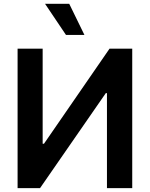

<svg xmlns="http://www.w3.org/2000/svg" viewBox="-20 -981 781 1001"><path d="M71.7 0V-727.3H202.4V-231.5H209.2L551.1 -727.3H669.4V0H537.6V-495.4H531.6L188.6 0ZM214.8 -961.3H340.9L420.1 -799H323.9Z"/></svg>

Font: Inter P Semi Bold
Style: Regular
Weight: 600
Designer: Rasmus Andersson
Foundry: rsms
Version: Version 3.018;git-588b23468